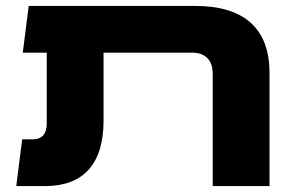

<svg xmlns="http://www.w3.org/2000/svg" viewBox="-20 -629 986 649"><path d="M699 0V-379Q699 -415 680.5 -433Q662 -451 630 -451H138V-609H639Q764 -609 827.5 -552Q891 -495 891 -382V0ZM35 0 55 -158H91Q114 -158 126 -171.5Q138 -185 138 -211V-574H330V-221Q330 -112 280 -56Q230 0 132 0ZM57 -451 77 -609H259V-451Z"/></svg>

Font: Noto Sans Hebrew Thin Black
Style: Regular
Weight: 900
Version: Version 3.001